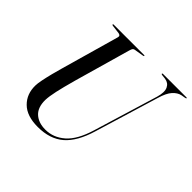

<svg xmlns="http://www.w3.org/2000/svg" viewBox="-171 -886 1081 1081"><g transform="rotate(45 369.5 -345.0)"><path d="M498 -201 615 -586Q629 -634 617 -659.2Q605 -684.5 575.5 -689L549 -692Q542.5 -693 542.5 -696.5Q542.5 -700 548 -700H734.5Q739 -700 739 -697.5Q739 -694.5 732.5 -693L706.5 -688.5Q681 -683 659.5 -659.2Q638 -635.5 623 -584L507.5 -203Q474.5 -92 415.8 -41Q357 10 260.5 10Q173 10 128.8 -33.8Q84.5 -77.5 86 -146Q86 -161.5 92 -191.5Q98 -221.5 107 -256.8Q116 -292 125 -323L222.5 -666.5Q225 -675 220.8 -679.8Q216.5 -684.5 209 -685.5L157 -692Q150.5 -693 150.5 -696.5Q150.5 -700 155.5 -700H397.5Q402 -700 402 -697.5Q402 -694 395.5 -693L340.5 -684Q333 -683 328.5 -678Q324 -673 320 -658L224.5 -322.5Q204 -248.5 194 -202.8Q184 -157 183 -128.5Q182 -68.5 214.2 -39Q246.5 -9.5 301 -9.5Q365 -9.5 416.2 -54.5Q467.5 -99.5 498 -201Z"/></g></svg>

Font: Fraunces 144pt
Style: Italic
Weight: 400
Italic angle: -16°
Version: Version 1.000;[b76b70a41]